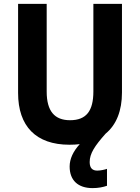

<svg xmlns="http://www.w3.org/2000/svg" viewBox="-20 -734 719 987"><path d="M441 99C441 55 467 16 523 -47C579 -93 607 -166 607 -258V-714H460V-264C460 -164 424 -116 340 -116C261 -116 220 -162 220 -263V-714H73V-256C73 -85 165 10 337 10C356 10 374 9 390 7C356 44 338 83 338 122C338 193 381 233 456 233C485 233 510 228 530 221V134C519 138 497 143 480 143C456 143 441 131 441 99Z"/></svg>

Font: Noto Sans Thai Looped SemiCondensed
Style: Bold
Weight: 700
Width: 4
Designer: Sasikarn Vongin, Ben Mitchell
Foundry: The Fontpad Ltd
Version: Version 1.001